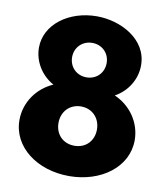

<svg xmlns="http://www.w3.org/2000/svg" viewBox="-86 -836 797 921"><g transform="rotate(10 312.5 -375.0)"><path d="M31.8 -209.5C31.8 -78.2 156.4 14.5 312.3 14.5C468.2 14.5 593.2 -78.6 593.2 -209.1C593.2 -294.5 540.9 -370 461.8 -404.5C522.3 -437.7 560.9 -500 560.9 -568.2C560.9 -695.5 428.2 -763.6 312.3 -763.6C176.4 -763.6 63.6 -681.4 63.6 -567.7C63.6 -502.3 100.5 -439.1 162.7 -404.5C85.5 -370.9 31.8 -295.9 31.8 -209.5ZM312.3 -324.5C366.8 -324.5 405.9 -284.1 405.9 -228.2C405.9 -174.1 369.1 -133.2 312.3 -133.2C255.9 -133.2 218.6 -173.6 218.6 -228.2C218.6 -285 258.6 -324.5 312.3 -324.5ZM228.2 -550.5C228.2 -598.2 264.5 -634.1 312.3 -634.1C360.5 -634.1 396.4 -598.2 396.4 -550.5C396.4 -502.3 360.9 -466.4 312.3 -466.4C264.1 -466.4 228.2 -502.3 228.2 -550.5Z"/></g></svg>

Font: Spartan MB ExtBd
Style: Regular
Weight: 800
Designer: Matt Bailey, Mirko Velimirovic
Foundry: Matt Bailey
Version: Version 1.005